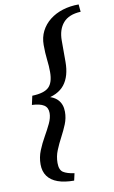

<svg xmlns="http://www.w3.org/2000/svg" viewBox="-101 -765 616 1040"><g transform="rotate(-10 206.5 -245.0)"><path d="M409.2 -712.9 413.1 -671.9Q347.7 -668.9 316.4 -632.8Q285.2 -596.7 285.2 -536.1V-418.9Q285.2 -339.8 249.5 -294.4Q213.9 -249 135.7 -238.3L138.7 -252Q186.5 -246.1 210.9 -220.7Q235.4 -195.3 235.4 -153.3Q235.4 -118.2 222.2 -85.9Q209 -53.7 191.9 -21.5Q174.8 10.7 161.1 43.9Q147.5 77.1 147.5 113.3Q147.5 151.4 167.5 164.6Q187.5 177.7 228.5 183.6L219.7 222.7Q167 222.7 130.4 209.5Q93.8 196.3 74.7 169.9Q55.7 143.6 55.7 104.5Q55.7 65.4 70.3 29.3Q85 -6.8 104 -40Q123 -73.2 137.7 -104Q152.3 -134.8 152.3 -161.1Q152.3 -191.4 130.9 -205.1Q109.4 -218.8 65.4 -220.7L76.2 -269.5Q141.6 -271.5 167.5 -296.4Q193.4 -321.3 193.4 -379.9Q193.4 -412.1 189 -448.2Q184.6 -484.4 184.6 -529.3Q184.6 -571.3 201.7 -605Q218.8 -638.7 249.5 -663.1Q280.3 -687.5 321.3 -700.2Q362.3 -712.9 409.2 -712.9Z"/></g></svg>

Font: Crimson Pro ExtraLight Medium
Style: Italic
Weight: 500
Italic angle: -12°
Version: Version 1.002